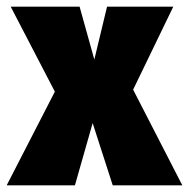

<svg xmlns="http://www.w3.org/2000/svg" viewBox="-40 -554 565 574"><path d="M358 -286 505 0H297L237 -186L184 0H-20L124 -280L-8 -534H198L242 -376L280 -534H478Z"/></svg>

Font: Fira Sans Condensed Black
Style: Regular
Weight: 900
Width: 3
Designer: Carrois Corporate & Edenspiekermann AG
Foundry: Carrois Corporate GbR & Edenspiekermann AG
Version: Version 4.203